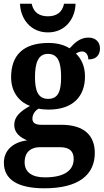

<svg xmlns="http://www.w3.org/2000/svg" viewBox="-20 -781 563 1037"><path d="M239 -606C337 -606 387 -686 388 -761H326C316 -713 284 -693 239 -693C193 -693 161 -713 151 -761H88C90 -686 140 -606 239 -606ZM220 236C405 236 492 163 492 45C492 -48 436 -107 311 -107H203C172 -107 155 -117 155 -140C155 -165 172 -186 189 -194C200 -191 228 -189 242 -189C377 -189 439 -263 439 -368C439 -427 417 -465 390 -492C399 -497 409 -503 424 -503C441 -503 457 -488 457 -460C504 -460 520 -488 520 -520C520 -551 499 -578 458 -578C411 -578 382 -548 356 -520C327 -538 290 -549 242 -549C104 -549 40 -481 40 -364C40 -284 83 -231 142 -209C90 -180 57 -151 57 -107C57 -60 93 -37 127 -23C54 -14 1 28 1 98C1 187 73 236 220 236ZM240 -247C185 -247 169 -292 169 -364C169 -439 185 -490 239 -490C295 -490 310 -441 310 -365C310 -291 296 -247 240 -247ZM222 177C152 177 113 148 113 96C113 31 158 14 195 14H304C354 14 378 35 378 77C378 138 330 177 222 177Z"/></svg>

Font: Noto Serif Myanmar SemiCondensed
Style: Bold
Weight: 700
Width: 4
Designer: Ben Mitchell and the Monotype Design Team
Foundry: Monotype Imaging Inc.
Version: Version 2.106